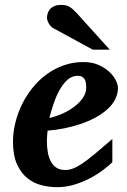

<svg xmlns="http://www.w3.org/2000/svg" viewBox="-20 -754 520 786"><path d="M333 -396Q333 -404.8 331.8 -413.3Q330.6 -421.9 326.9 -428.7Q323.2 -435.5 316.2 -439.7Q309.1 -443.8 297.9 -443.8Q274.4 -443.8 256.1 -427.2Q237.8 -410.6 223.6 -385Q209.5 -359.4 199.2 -328.9Q189 -298.3 182.1 -271Q208 -276.9 234.9 -288.6Q261.7 -300.3 283.4 -316.7Q305.2 -333 319.1 -353Q333 -373 333 -396ZM462.9 -395Q462.9 -368.7 450.9 -346.2Q439 -323.7 418 -305.2Q397 -286.6 368.9 -271.7Q340.8 -256.8 308.8 -246.1Q276.9 -235.4 242.4 -228.5Q208 -221.7 174.8 -219.2Q173.8 -210 172.9 -198.2Q171.9 -186.5 171.9 -178.2Q171.9 -152.3 175.8 -130.4Q179.7 -108.4 188.5 -92.3Q197.3 -76.2 211.7 -67.1Q226.1 -58.1 247.1 -58.1Q263.2 -58.1 279.8 -64.5Q296.4 -70.8 318.4 -85.7Q340.3 -100.6 369.6 -125Q398.9 -149.4 439.9 -185.1V-89.8Q425.3 -75.7 401.9 -57.9Q378.4 -40 348.6 -24.4Q318.8 -8.8 284.7 1.7Q250.5 12.2 213.9 12.2Q181.2 12.2 148.9 3.9Q116.7 -4.4 91.1 -25.4Q65.4 -46.4 49.3 -82.3Q33.2 -118.2 33.2 -173.8Q33.2 -211.9 42.7 -251Q52.2 -290 69.8 -326.2Q87.4 -362.3 112.8 -394Q138.2 -425.8 170.2 -449.2Q202.1 -472.7 240.2 -486.3Q278.3 -500 320.8 -500Q357.4 -500 384.3 -487.8Q411.1 -475.6 428.7 -458.7Q446.3 -441.9 454.6 -424.1Q462.9 -406.2 462.9 -395ZM359.4 -550.8 197.3 -639.2Q191.9 -642.1 187.5 -647.2Q183.1 -652.3 179.7 -658.2Q176.3 -664.1 174.3 -670.2Q172.4 -676.3 172.4 -681.2Q172.4 -689.9 175.3 -699.5Q178.2 -709 184.8 -716.6Q191.4 -724.1 202.4 -729Q213.4 -733.9 229.5 -733.9Q239.7 -733.9 247.6 -732.4Q255.4 -731 262.5 -727.3Q269.5 -723.6 276.6 -717.5Q283.7 -711.4 292.5 -702.1L429.2 -550.8Z"/></svg>

Font: Charis SIL Phon
Style: Bold Italic
Weight: 700
Italic angle: -11°
Foundry: SIL International
Version: Version 5.000